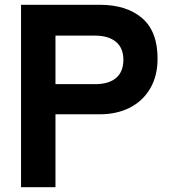

<svg xmlns="http://www.w3.org/2000/svg" viewBox="-20 -783 706 803"><path d="M68 0V-763H397Q509 -763 574 -707.5Q639 -652 639 -538Q639 -466 608.5 -413.5Q578 -361 523.5 -333Q469 -305 397 -305H212V0ZM377 -431Q435 -431 465.5 -457Q496 -483 496 -533Q496 -582 465 -608Q434 -634 377 -634H212V-431Z"/></svg>

Font: Open Sauce One
Style: Bold
Weight: 700
Designer: Alfredo Marco Pradil
Foundry: Creative Sauce Fz LLC
Version: Version 1.477